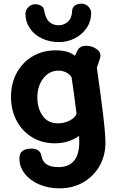

<svg xmlns="http://www.w3.org/2000/svg" viewBox="-20 -779 636 1049"><path d="M556 1Q556 70 524.5 126.5Q493 183 436 216.5Q379 250 304 250Q244 250 194 228.5Q144 207 115 169.5Q86 132 86 87Q86 59 102.5 46Q119 33 153 33Q175 33 189 43Q203 53 206 71Q211 103 234 118.5Q257 134 299 134Q413 134 413 -4Q413 -24 412 -37Q389 -19 354.5 -7.5Q320 4 279 4Q210 4 155.5 -29Q101 -62 70.5 -120Q40 -178 40 -250Q40 -323 71.5 -381Q103 -439 158.5 -471.5Q214 -504 285 -504Q354 -504 389 -474L404 -504Q409 -515 421 -522Q433 -529 451 -529Q479 -529 504 -513.5Q529 -498 529 -475Q529 -472 527 -462Q527 -462 519 -438Q510 -414 509 -409L512 -389Q528 -278 541 -172Q556 -50 556 1ZM398 -158Q383 -280 371 -357Q361 -373 342 -383Q323 -393 299 -393Q249 -393 216.5 -351Q184 -309 184 -246Q184 -188 213 -146.5Q242 -105 297 -105Q331 -105 361 -120.5Q391 -136 398 -158ZM119 -704Q119 -724 135 -740Q151 -756 172 -756Q190 -756 204.5 -747.5Q219 -739 221 -724Q233 -641 301 -641Q330 -641 351.5 -661Q373 -681 374 -720Q375 -739 390 -749Q405 -759 425 -759Q447 -759 462.5 -743.5Q478 -728 478 -707Q478 -663 454 -627Q430 -591 389.5 -570Q349 -549 302 -549Q251 -549 209 -569Q167 -589 143 -624.5Q119 -660 119 -704Z"/></svg>

Font: Mali
Style: Bold
Weight: 700
Designer: Kitiyaporn Chalermlarp | Katatrad Aksorn Co.,Ltd.
Foundry: Cadson Demak Co.,Ltd.
Version: Version 1.000; ttfautohint (v1.6)